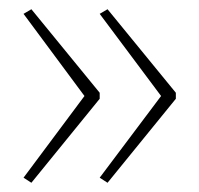

<svg xmlns="http://www.w3.org/2000/svg" viewBox="-20 -487 432 416"><path d="M361 -273 213 -91 196 -102 329 -279 196 -457 213 -467 361 -286ZM196 -273 48 -91 31 -102 163 -279 31 -457 48 -467 196 -286Z"/></svg>

Font: Noto Sans Bengali SemiCondensed Thin
Style: Regular
Weight: 100
Width: 4
Designer: Joana Ranito - Universal Thirst; Jelle Bosma - Monotype Design Team
Foundry: Universal Thirst ehf.
Version: Version 3.000; ttfautohint (v1.8.4.7-5d5b)